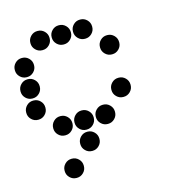

<svg xmlns="http://www.w3.org/2000/svg" viewBox="-104 -585 807 871"><g transform="rotate(-15 300.0 -150.0)"><path d="M149 -495Q131 -495 118 -482Q105 -469 105 -451V-449Q105 -431 118 -418Q131 -405 149 -405H151Q169 -405 182 -418Q195 -431 195 -449V-451Q195 -469 182 -482Q169 -495 151 -495ZM249 -495Q231 -495 218 -482Q205 -469 205 -451V-449Q205 -431 218 -418Q231 -405 249 -405H251Q269 -405 282 -418Q295 -431 295 -449V-451Q295 -469 282 -482Q269 -495 251 -495ZM349 -495Q331 -495 318 -482Q305 -469 305 -451V-449Q305 -431 318 -418Q331 -405 349 -405H351Q369 -405 382 -418Q395 -431 395 -449V-451Q395 -469 382 -482Q369 -495 351 -495ZM49 -395Q31 -395 18 -382Q5 -369 5 -351V-349Q5 -331 18 -318Q31 -305 49 -305H51Q69 -305 82 -318Q95 -331 95 -349V-351Q95 -369 82 -382Q69 -395 51 -395ZM449 -395Q431 -395 418 -382Q405 -369 405 -351V-349Q405 -331 418 -318Q431 -305 449 -305H451Q469 -305 482 -318Q495 -331 495 -349V-351Q495 -369 482 -382Q469 -395 451 -395ZM49 -295Q31 -295 18 -282Q5 -269 5 -251V-249Q5 -231 18 -218Q31 -205 49 -205H51Q69 -205 82 -218Q95 -231 95 -249V-251Q95 -269 82 -282Q69 -295 51 -295ZM49 -195Q31 -195 18 -182Q5 -169 5 -151V-149Q5 -131 18 -118Q31 -105 49 -105H51Q69 -105 82 -118Q95 -131 95 -149V-151Q95 -169 82 -182Q69 -195 51 -195ZM449 -195Q431 -195 418 -182Q405 -169 405 -151V-149Q405 -131 418 -118Q431 -105 449 -105H451Q469 -105 482 -118Q495 -131 495 -149V-151Q495 -169 482 -182Q469 -195 451 -195ZM149 -95Q131 -95 118 -82Q105 -69 105 -51V-49Q105 -31 118 -18Q131 -5 149 -5H151Q169 -5 182 -18Q195 -31 195 -49V-51Q195 -69 182 -82Q169 -95 151 -95ZM249 -95Q231 -95 218 -82Q205 -69 205 -51V-49Q205 -31 218 -18Q231 -5 249 -5H251Q269 -5 282 -18Q295 -31 295 -49V-51Q295 -69 282 -82Q269 -95 251 -95ZM349 -95Q331 -95 318 -82Q305 -69 305 -51V-49Q305 -31 318 -18Q331 -5 349 -5H351Q369 -5 382 -18Q395 -31 395 -49V-51Q395 -69 382 -82Q369 -95 351 -95ZM249 5Q231 5 218 18Q205 31 205 49V51Q205 69 218 82Q231 95 249 95H251Q269 95 282 82Q295 69 295 51V49Q295 31 282 18Q269 5 251 5ZM149 105Q131 105 118 118Q105 131 105 149V151Q105 169 118 182Q131 195 149 195H151Q169 195 182 182Q195 169 195 151V149Q195 131 182 118Q169 105 151 105Z"/></g></svg>

Font: Doto Rounded Black
Style: Regular
Weight: 900
Monospace: yes
Version: Version 1.000